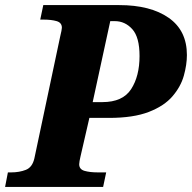

<svg xmlns="http://www.w3.org/2000/svg" viewBox="-44 -734 754 754"><path d="M-24 0 -13 -57H0Q32 -57 57.5 -67Q83 -77 91 -112L192 -589Q199 -618 199 -625Q199 -645 178.5 -651Q158 -657 127 -657H114L126 -714H424Q547 -714 618.5 -664Q690 -614 690 -518Q690 -480 678 -437Q666 -394 633.5 -356Q601 -318 540.5 -294.5Q480 -271 384 -271H307L272 -119Q270 -110 268.5 -102Q267 -94 267 -89Q267 -69 288 -63Q309 -57 340 -57H373L361 0ZM358 -333Q438 -333 471 -384Q504 -435 504 -514Q504 -588 475.5 -619.5Q447 -651 407 -651H389L320 -333Z"/></svg>

Font: Noto Serif ExtraBold
Style: Italic
Weight: 800
Italic angle: -12°
Designer: Monotype Design Team
Foundry: Monotype Imaging Inc.
Version: Version 2.013